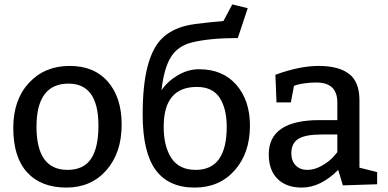

<svg xmlns="http://www.w3.org/2000/svg" viewBox="-20 -838 1755 868"><path d="M295 -540Q406 -540 468 -468.5Q530 -397 530 -275Q530 -147 461 -68.5Q392 10 280 10Q166 10 103 -58.5Q40 -127 40 -260Q40 -387 111 -463.5Q182 -540 295 -540ZM290 -460Q145 -460 145 -265Q145 -70 285 -70Q358 -70 391.5 -120Q425 -170 425 -270Q425 -460 290 -460Z M1100 -801 1055 -666Q928 -666 847 -646Q783 -630 752 -579Q721 -528 710 -430Q737 -470 783.5 -497.5Q830 -525 880 -525Q987 -525 1048.5 -454.5Q1110 -384 1110 -270Q1110 -146 1041 -68Q972 10 860 10Q742 10 683.5 -70Q625 -150 625 -320Q625 -453 647 -537Q669 -621 711 -663Q753 -705 822 -722Q856 -730 922 -736.5Q988 -743 990 -743L1030 -818ZM865 -70Q1005 -70 1005 -265Q1005 -347 973 -396Q941 -445 870 -445Q720 -445 720 -265Q720 -176 755 -123Q790 -70 865 -70Z M1230 -375 1225 -500Q1335 -540 1420 -540Q1511 -540 1558 -504Q1605 -468 1605 -385V-80L1685 -60V-5L1530 0L1509 -70Q1429 10 1345 10Q1274 10 1234.5 -29.5Q1195 -69 1195 -140Q1195 -295 1425 -295H1505V-375Q1505 -465 1410 -465Q1383 -465 1358 -461.5Q1333 -458 1321 -454L1309 -450L1295 -375ZM1505 -230H1435Q1360 -230 1328.5 -210Q1297 -190 1297 -145Q1297 -111 1316.5 -90.5Q1336 -70 1370 -70Q1403 -70 1437 -90Q1471 -110 1488 -130L1505 -150Z"/></svg>

Font: Bitter
Style: Regular
Weight: 400
Designer: Sol Matas
Foundry: Sol Matas
Version: Version 1.300;PS 001.300;hotconv 1.0.70;makeotf.lib2.5.58329